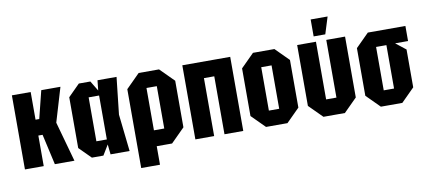

<svg xmlns="http://www.w3.org/2000/svg" viewBox="-76 -1009 3178 1429"><g transform="rotate(-10 1513.5 -295.0)"><path d="M36 0V-560H178V-351H206L258 -560H403L326 -302L410 0H262L210 -231H178V0Z M542 0 454 -88V-472L542 -560H629L675 -484L683 -560H827L796 -280L827 0H683L675 -76L629 0ZM596 -114H675V-446H596Z M890 140V-456L994 -560H1148L1252 -456V-104L1148 0H1032V140ZM1110 -440H1032V-120H1110Z M1324 0V-560H1686V0H1544V-438H1466V0Z M1758 -100V-460L1858 -560H2020L2120 -460V-100L2020 0H1858ZM1900 -116H1978V-444H1900Z M2554 -560V-100L2454 0H2292L2192 -100V-560H2334V-124H2412V-560ZM2324 -602V-730H2452L2412 -602Z M2626 -100V-460L2726 -560H3010V-446H2912L2988 -386V-100L2888 0H2726ZM2768 -116H2846V-444H2768Z"/></g></svg>

Font: Tektur Condensed SemiBold
Style: Regular
Weight: 600
Width: 3
Designer: Adam Jagosz
Foundry: Adam Jagosz
Version: Version 1.005;gftools[0.9.30]